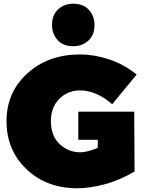

<svg xmlns="http://www.w3.org/2000/svg" viewBox="-20 -1000 778 1030"><path d="M395 10Q230 10 122.5 -92Q15 -194 15 -350Q15 -505 127 -606.5Q239 -708 410 -708Q483.5 -708 563.2 -682.2Q643 -656.5 713 -600L582 -441Q496 -515 409 -515Q343 -515 298 -469.5Q253 -424 253 -350Q253 -271 300 -227Q347 -183 411 -183Q448 -183 504 -207L505 -250H400V-401H700L702 -80Q619.5 -31.5 539.2 -10.8Q459 10 395 10ZM373 -752Q319 -752 289 -785Q259 -818 259 -866Q259 -920 292 -950Q325 -980 373 -980Q427 -980 457 -947Q487 -914 487 -866Q487 -812 454 -782Q421 -752 373 -752Z"/></svg>

Font: Argentum Novus Black
Style: Regular
Weight: 900
Designer: Julieta Ulanovsky (font) & Cristiano Sobral (main changes)
Foundry: Julieta Ulanovsky (font) & Cristiano Sobral (main changes)
Version: Version 3.00;November 27, 2020;FontCreator 13.0.0.2655 64-bi